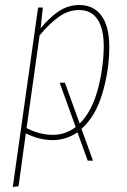

<svg xmlns="http://www.w3.org/2000/svg" viewBox="-20 -549 505 766"><path d="M305 -35 351 92H330L289 -21Q243 10 190 10Q137 10 83 -17L54 194L31 197L132 -519H151L142 -436Q179 -481 216 -505Q253 -529 296 -529Q354 -529 385 -486Q416 -443 416 -363Q416 -269 388.5 -176.5Q361 -84 305 -35ZM282 -42 218 -219H239L298 -56Q346 -104 369.5 -190Q393 -276 394 -363Q394 -435 369 -472Q344 -509 295 -509Q254 -509 216.5 -483Q179 -457 138 -408L86 -38Q138 -11 191 -11Q241 -11 282 -42Z"/></svg>

Font: Fira Sans Extra Condensed Thin
Style: Italic
Weight: 250
Width: 3
Italic angle: -8°
Designer: Carrois Corporate & Edenspiekermann AG
Foundry: Carrois Corporate GbR & Edenspiekermann AG
Version: Version 4.203